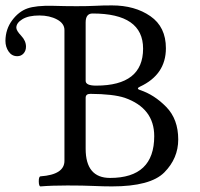

<svg xmlns="http://www.w3.org/2000/svg" viewBox="-105 -683 735 707"><path d="M132.3 -90.8V-572.3Q132.3 -596.7 105 -611.3Q77.6 -626 40 -626Q0 -626 -22.5 -612.3Q-44.9 -598.6 -44.9 -581.1Q-44.9 -570.3 -27.1 -551.5Q-9.3 -532.7 -9.3 -511.2Q-9.3 -496.1 -18.3 -486.1Q-27.3 -476.1 -41.5 -476.1Q-61.5 -476.1 -73.2 -493.2Q-85 -510.3 -85 -532.7Q-84.5 -575.7 -60.3 -608.2Q-36.1 -640.6 -4.2 -651.9Q27.8 -663.1 89.4 -661.6Q135.3 -660.2 177 -660.2Q218.8 -660.2 245.6 -661.6Q272.5 -663.1 307.1 -663.1Q391.6 -663.1 448.7 -623.5Q505.9 -584 505.9 -505.4Q505.9 -408.2 410.2 -363.8Q402.8 -360.4 402.8 -357.2Q402.8 -354 410.2 -351.6Q462.9 -334.5 507.1 -289.3Q551.3 -244.1 551.3 -169.4Q551.3 -100.1 500.2 -48.3Q449.2 3.4 307.1 3.4Q275.9 3.4 238.8 1.7Q201.7 0 143.1 0Q84.5 0 44.4 3.4Q38.1 3.4 37.8 -14.9Q37.6 -33.2 44.4 -33.7Q132.3 -40 132.3 -90.8ZM210.4 -385.3Q210.4 -367.7 249 -367.7Q421.9 -367.7 421.9 -503.9Q421.9 -633.3 235.8 -633.3Q210.4 -633.3 210.4 -600.6ZM210.4 -135.3Q210.4 -27.8 300.3 -27.8Q462.9 -27.8 462.9 -181.6Q462.9 -284.7 354.5 -322.8Q312 -336.9 227.5 -337.4Q210.4 -337.4 210.4 -322.8Z"/></svg>

Font: Junicode
Style: Regular
Weight: 400
Designer: Peter S. Baker
Foundry: Briery Creek Software
Version: Version 0.7.2